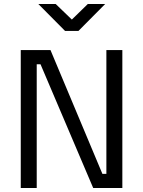

<svg xmlns="http://www.w3.org/2000/svg" viewBox="-20 -942 717 962"><path d="M84 0V-691H233L493 -71H513V-691H593V0H447L183 -620H164V0ZM306 -787 172 -922H259L340 -844L420 -922H507L373 -787Z"/></svg>

Font: Cairo
Style: Regular
Weight: 400
Designer: Mohamed Gaber, Accademia di Belle Arti di Urbino
Foundry: Kief Type Foundry, Accademia di Belle Arti di Urbino
Version: Version 3.120